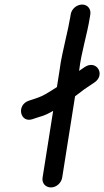

<svg xmlns="http://www.w3.org/2000/svg" viewBox="-20 -777 457 842"><path d="M374 -701 376.1 -714C379.7 -736.6 365 -757 340.4 -757C317.1 -757 294 -738.5 290.1 -714L288 -701C286.8 -693.3 284.4 -684.2 282.9 -675C279.7 -654.6 273.1 -630.4 268 -605.7C258.6 -560.3 247.2 -518.8 241 -467.5L229.6 -395.1C214.5 -384.9 196.5 -374.5 178.8 -363.8C159.2 -352 136.8 -345.3 107.2 -335.7C50.2 -317.2 67.9 -235.6 122.9 -254.5L134.9 -258.6C142.2 -261.2 146.2 -262.5 151.1 -263.8C175.2 -270 194.7 -280.1 213.1 -290.8L166.7 2C162.7 26.9 180.5 45 203.4 45C227.6 45 249 25 252.7 2L309.2 -354.7C322.2 -365 336.4 -375.5 349.7 -385.5L366.3 -396.6C376.2 -403.3 385.9 -409.8 393.7 -415C445.3 -449.6 402.3 -518.2 350.2 -482.1C341.5 -476.2 333 -470.1 326.8 -466L327.4 -469.5C336.5 -548.8 361.6 -622.4 374 -701Z"/></svg>

Font: CiSf OpenHand
Style: BlakObl
Weight: 400
Foundry: Cannot Into Space Fonts
Version: Version 0.7892